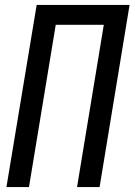

<svg xmlns="http://www.w3.org/2000/svg" viewBox="-20 -755 543 775"><path d="M6 0 128 -735H503L382 0H291L399 -655H205L97 0Z"/></svg>

Font: Iosevka SS04 Medium Oblique
Style: Regular
Weight: 500
Italic angle: -9°
Monospace: yes
Designer: Belleve Invis
Foundry: Belleve Invis
Version: Version 19.0.0; ttfautohint (v1.8.4)